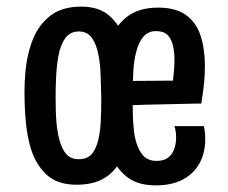

<svg xmlns="http://www.w3.org/2000/svg" viewBox="-20 -548 689 580"><path d="M211 10Q153 10 120 -21Q87 -52 72 -103Q62 -138 58 -180Q54 -222 54 -269Q54 -300 56.5 -328.5Q59 -357 65 -383Q71 -409 80 -431Q99 -476 134 -502Q169 -528 226 -528Q280 -528 312 -499Q344 -470 359 -423Q370 -390 374.5 -349.5Q379 -309 379 -264Q379 -222 376 -183.5Q373 -145 364 -112Q354 -75 335 -47.5Q316 -20 286 -5Q256 10 211 10ZM218 -67Q247 -67 261 -87.5Q275 -108 280 -141Q283 -157 284 -174.5Q285 -192 285.5 -211Q286 -230 286 -250Q285 -286 284 -319.5Q283 -353 278 -379Q272 -413 258 -433Q244 -453 218 -453Q203 -453 191.5 -446Q180 -439 172.5 -425.5Q165 -412 160 -395Q155 -376 152.5 -353Q150 -330 149 -305Q148 -280 148 -254Q148 -235 148.5 -215.5Q149 -196 150.5 -178.5Q152 -161 155 -145Q161 -110 175.5 -88.5Q190 -67 218 -67ZM450 12Q394 12 361 -15.5Q328 -43 311 -88Q297 -124 291.5 -169Q286 -214 286 -264Q286 -308 291.5 -347Q297 -386 308 -418Q326 -467 362 -496Q398 -525 458 -525Q511 -525 542 -502.5Q573 -480 586 -440Q599 -400 599 -348Q599 -321 596 -293Q593 -265 588 -235L502 -298Q504 -317 505.5 -334Q507 -351 507 -366Q507 -393 502 -412.5Q497 -432 485.5 -443Q474 -454 451 -454Q428 -454 413.5 -437.5Q399 -421 392 -393Q385 -368 383 -336Q381 -304 381 -270Q381 -245 381 -221Q381 -197 382.5 -176Q384 -155 387 -136Q394 -102 409 -82Q424 -62 453 -62Q475 -62 487.5 -71.5Q500 -81 506 -97Q512 -113 512 -132Q512 -140 511 -149Q510 -158 507 -167H596Q598 -157 599 -147.5Q600 -138 600 -128Q600 -86 582.5 -54.5Q565 -23 532 -5.5Q499 12 450 12ZM317 -227 315 -303 577 -305 588 -235Q588 -235 570 -235Q552 -235 523 -234Q494 -233 458 -232.5Q422 -232 385 -230.5Q348 -229 317 -227Z"/></svg>

Font: Truculenta SemiBold
Style: Regular
Weight: 600
Version: Version 1.002